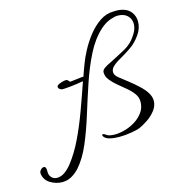

<svg xmlns="http://www.w3.org/2000/svg" viewBox="-260 -651 893 942"><g transform="rotate(-15 186.0 -180.0)"><path d="M-58 192Q-89 192 -117.5 175Q-146 158 -151 125Q-152 114 -144 105.5Q-136 97 -128 97Q-115 97 -116 121Q-117 140 -106 152.5Q-95 165 -78 165Q-56 165 -36.5 150.5Q-17 136 -1 115Q34 70 63 9.5Q92 -51 117.5 -120.5Q143 -190 167 -260H165Q132 -254 102 -251Q72 -248 61 -248Q54 -248 47 -253Q40 -258 40 -265Q40 -272 49 -276.5Q58 -281 69.5 -284Q81 -287 86 -287Q95 -287 99.5 -280.5Q104 -274 108 -274Q122 -276 137 -277.5Q152 -279 166 -281H175Q180 -295 185 -309.5Q190 -324 196 -339Q206 -367 225 -403Q244 -439 270.5 -473Q297 -507 330 -529.5Q363 -552 402 -552Q430 -554 452.5 -546.5Q475 -539 488 -522Q504 -501 504 -473Q504 -439 482 -408Q460 -377 435.5 -359.5Q411 -342 385 -327Q374 -321 358.5 -311.5Q343 -302 332 -290.5Q321 -279 321 -265Q321 -249 340 -234Q358 -220 383 -200.5Q408 -181 430.5 -160Q453 -139 464 -121Q478 -100 478 -78Q478 -53 461.5 -31Q445 -9 420.5 8Q396 25 372 35Q362 39 331.5 44.5Q301 50 269 50Q242 50 220.5 44.5Q199 39 191 25Q190 23 190 21Q190 16 195 16Q199 16 206 21Q214 28 225.5 30.5Q237 33 251 33Q275 33 303.5 25Q332 17 357 1Q382 -15 398 -38Q414 -61 414 -91Q414 -113 400 -132Q386 -151 365.5 -168Q345 -185 324.5 -202Q304 -219 290 -237Q276 -255 276 -276Q276 -287 289.5 -296.5Q303 -306 321 -314Q361 -334 401 -356Q441 -378 465 -418Q481 -443 481 -468Q481 -493 463.5 -510Q446 -527 413 -527Q401 -527 376 -518.5Q351 -510 325 -487Q280 -446 248 -382.5Q216 -319 191 -244.5Q166 -170 143 -95.5Q120 -21 93 42.5Q66 106 30 147Q12 167 -10 179.5Q-32 192 -58 192Z"/></g></svg>

Font: Allura
Style: Regular
Weight: 400
Designer: Robert E. Leuschke
Foundry: Robert E. Leuschke
Version: Version 1.110